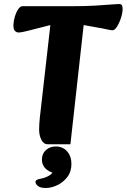

<svg xmlns="http://www.w3.org/2000/svg" viewBox="-20 -711 631 957"><path d="M218 8Q197 8 186 -14.5Q175 -37 175 -64Q175 -91 178.5 -124.5Q182 -158 189 -216L231 -586L125 -559Q113 -556 97.5 -552.5Q82 -549 72 -549Q62 -549 54 -557.5Q46 -566 47 -589Q48 -609 54.5 -630Q61 -651 71 -665.5Q81 -680 92 -680H328Q405 -680 455 -683Q505 -686 533 -688.5Q561 -691 572 -691Q582 -691 586 -687Q590 -683 591 -671Q592 -651 584 -625Q576 -599 564 -579.5Q552 -560 541 -560Q533 -560 511.5 -565Q490 -570 464 -574L397 -586L331 8ZM157 196Q157 189 163.5 185.5Q170 182 186 179Q211 174 230 161Q249 148 253 120L264 153Q236 153 212.5 134Q189 115 189 84Q189 55 209 37Q229 19 258 19Q293 19 314.5 43.5Q336 68 336 106Q336 145 315.5 171.5Q295 198 265.5 212Q236 226 208 226Q181 226 169 216Q157 206 157 196Z"/></svg>

Font: Alkatra
Style: Regular
Weight: 400
Designer: Suman Bhandary
Version: Version 1.100;gftools[0.9.22]